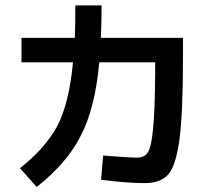

<svg xmlns="http://www.w3.org/2000/svg" viewBox="-20 -665 790 728"><path d="M362.3 -521.5H673.8V-443.4Q673.8 -238.3 660.2 -133.8Q645.5 -32.2 617.2 -2.9Q587.9 29.3 529.3 29.3Q461.9 29.3 363.3 16.6L371.1 -75.2Q468.8 -67.4 499 -67.4Q528.3 -67.4 540 -86.9Q553.7 -105.5 560.5 -176.8Q567.4 -243.2 568.4 -393.6V-428.7H356.4Q340.8 -253.9 285.2 -148.4Q232.4 -44.9 119.1 43.9L55.7 -27.3Q149.4 -100.6 196.3 -185.5Q242.2 -272.5 256.8 -428.7H61.5V-521.5H263.7Q265.6 -571.3 265.6 -644.5H365.2Q365.2 -580.1 362.3 -521.5Z"/></svg>

Font: RobotoJAA
Style: Medium
Weight: 500
Version: Version 2.05; 2016-11-05